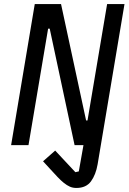

<svg xmlns="http://www.w3.org/2000/svg" viewBox="-20 -718 640 950"><path d="M35 0 152 -698H282L406 -122H413L510 -698H596L463 95Q454 147 430 179.5Q406 212 358 212Q340 212 325.5 205.5Q311 199 296 187Q281 175 264.5 157.5Q248 140 227 117L193 80L253 27L353 134L370 130L393 0H349L226 -576H218L121 0Z"/></svg>

Font: IBM Plex Mono Text
Style: Italic
Weight: 450
Italic angle: -9°
Monospace: yes
Designer: Mike Abbink, Paul van der Laan, Pieter van Rosmalen
Foundry: Bold Monday
Version: Version 2.1